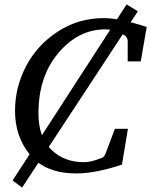

<svg xmlns="http://www.w3.org/2000/svg" viewBox="-20 -769 684 869"><path d="M604 -718 80 80 37 48 553 -749ZM644 -647 617 -491H558V-584Q558 -592 552.5 -600.5Q547 -609 540 -611Q498 -636 455 -636Q335 -636 244.5 -529.5Q154 -423 154 -256Q154 -148 212 -91.5Q270 -35 359 -35Q392 -35 434 -52Q449 -54 457 -72L500 -186H559L532 -24Q412 16 326 16Q187 16 117.5 -66.5Q48 -149 48 -267Q48 -374 98 -469.5Q148 -565 241.5 -626Q335 -687 450 -687Q521 -687 644 -647Z"/></svg>

Font: Veleka
Style: Italic
Weight: 400
Italic angle: -12°
Designer: Stefan Peev, Context Ltd, 2016; SIL International, 1997-2014.
Foundry: Stefan Peev, Context Ltd, 2016
Version: Version 1.000